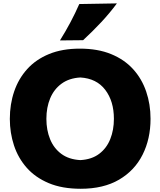

<svg xmlns="http://www.w3.org/2000/svg" viewBox="-20 -1119 962 1154"><path d="M465.3 15.6Q353.5 15.6 272.9 -18.3Q192.4 -52.2 140.6 -110.8Q88.9 -169.4 64 -245.1Q39.1 -320.8 39.1 -404.3Q39.1 -492.7 65.2 -569.3Q91.3 -646 143.6 -703.9Q195.8 -761.7 274.9 -794.2Q354 -826.7 460 -826.7Q567.9 -826.7 647.7 -793.9Q727.5 -761.2 780 -703.4Q832.5 -645.5 858.6 -568.8Q884.8 -492.2 884.8 -404.8Q884.8 -284.2 836.9 -189Q789.1 -93.8 695.6 -39.1Q602.1 15.6 465.3 15.6ZM462.9 -156.7Q531.7 -160.6 576.4 -194.6Q621.1 -228.5 642.8 -283.2Q664.6 -337.9 664.6 -404.8Q664.6 -510.7 612.5 -579.1Q560.5 -647.5 462.9 -653.3Q395.5 -649.4 350.1 -616.2Q304.7 -583 281.7 -528.3Q258.8 -473.6 258.8 -404.8Q258.8 -337.4 281 -282.7Q303.2 -228 348.4 -194.3Q393.6 -160.6 462.9 -156.7ZM340.3 -876Q408.2 -984.4 456.5 -1094.7L682.6 -1098.6Q640.6 -1041.5 588.6 -985.8Q536.6 -930.2 479.5 -877.4Z"/></svg>

Font: Pinar DS4 ExtraBold
Style: Regular
Weight: 800
Designer: Amin Abedi
Version: Version 3.000